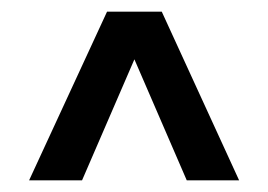

<svg xmlns="http://www.w3.org/2000/svg" viewBox="-20 -770 461 330"><path d="M30 -460 164 -750H258L391 -460H301L211 -668L121 -460Z"/></svg>

Font: Saira SemiCondensed SemiBold
Style: Regular
Weight: 600
Width: 4
Designer: Hector Gatti with collaboration of the Omnibus-Type team
Foundry: Omnibus-Type
Version: Version 1.101